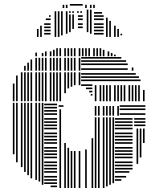

<svg xmlns="http://www.w3.org/2000/svg" viewBox="-20 -936 782 956"><path d="M52 -168H44V-424H52ZM68 -128H60V-424H68ZM92 -104H84V-424H92ZM108 -80H100V-424H108ZM124 -64H116V-424H124ZM140 -48H132V-424H140ZM164 -40H156V-424H164ZM180 -32H172V-424H180ZM196 -16H188V-424H196ZM264 -4H232V-12H264ZM264 -20H200V-28H264ZM264 -36H200V-44H264ZM264 -52H200V-60H264ZM264 -76H200V-84H264ZM264 -92H200V-100H264ZM264 -108H200V-116H264ZM264 -124H200V-132H264ZM264 -148H200V-156H264ZM264 -164H200V-172H264ZM264 -180H200V-188H264ZM264 -196H200V-204H264ZM264 -220H200V-228H264ZM264 -236H200V-244H264ZM264 -252H200V-260H264ZM264 -268H200V-276H264ZM264 -292H200V-300H264ZM264 -308H200V-316H264ZM264 -324H200V-332H264ZM264 -340H200V-348H264ZM264 -364H200V-372H264ZM264 -380H200V-388H264ZM264 -396H200V-404H264ZM264 -412H200V-420H264ZM284 0H276V-392H284ZM308 0H300V-224H308ZM324 0H316V-200H324ZM340 0H332V-184H340ZM356 0H348V-184H356ZM380 0H372V-184H380ZM296 -404H272V-412H296ZM412 0H404V-192H412ZM444 0H436V-248H444ZM460 0H452V-352H460ZM476 0H468V-352H476ZM500 0H492V-352H500ZM516 -8H508V-352H516ZM532 -16H524V-352H532ZM548 -24H540V-352H548ZM584 -36H552V-44H584ZM608 -52H552V-60H608ZM624 -76H552V-84H624ZM640 -92H552V-100H640ZM640 -108H552V-116H640ZM640 -124H552V-132H640ZM640 -148H552V-156H640ZM640 -164H552V-172H640ZM640 -180H552V-188H640ZM640 -196H552V-204H640ZM640 -220H552V-228H640ZM640 -236H552V-244H640ZM640 -252H552V-260H640ZM640 -268H552V-276H640ZM640 -292H552V-300H640ZM640 -308H552V-316H640ZM640 -324H552V-332H640ZM640 -340H552V-348H640ZM668 -120H660V-296H668ZM684 -152H676V-296H684ZM700 -224H692V-296H700ZM704 -308H648V-316H704ZM704 -324H648V-332H704ZM704 -340H648V-348H704ZM460 -360H452V-408H460ZM476 -360H468V-408H476ZM500 -360H492V-408H500ZM516 -360H508V-408H516ZM532 -360H524V-408H532ZM548 -360H540V-408H548ZM572 -360H564V-408H572ZM704 -364H576V-372H704ZM704 -388H576V-396H704ZM704 -404H576V-412H704ZM52 -432H44V-520H52ZM68 -432H60V-560H68ZM92 -432H84V-576H92ZM108 -432H100V-576H108ZM124 -432H116V-576H124ZM140 -432H132V-576H140ZM164 -432H156V-576H164ZM180 -432H172V-576H180ZM196 -432H188V-576H196ZM212 -432H204V-576H212ZM236 -432H228V-576H236ZM252 -432H244V-576H252ZM268 -432H260V-576H268ZM284 -432H276V-576H284ZM308 -472H300V-576H308ZM324 -496H316V-576H324ZM340 -504H332V-576H340ZM356 -512H348V-576H356ZM380 -512H372V-576H380ZM440 -460H432V-468H440ZM440 -476H424V-484H440ZM440 -492H408V-500H440ZM440 -508H384V-516H440ZM440 -532H384V-540H440ZM440 -548H384V-556H440ZM440 -564H384V-572H440ZM460 -432H452V-512H460ZM484 -432H476V-512H484ZM500 -432H492V-512H500ZM516 -432H508V-512H516ZM532 -432H524V-512H532ZM556 -432H548V-512H556ZM572 -432H564V-512H572ZM588 -432H580V-512H588ZM604 -432H596V-512H604ZM628 -432H620V-512H628ZM644 -432H636V-512H644ZM660 -432H652V-512H660ZM676 -432H668V-512H676ZM700 -432H692V-488H700ZM680 -532H440V-540H680ZM672 -548H440V-556H672ZM656 -564H440V-572H656ZM108 -584H100V-608H108ZM124 -584H116V-624H124ZM140 -584H132V-640H140ZM164 -584H156V-648H164ZM180 -584H172V-648H180ZM196 -584H188V-648H196ZM212 -584H204V-648H212ZM236 -584H228V-648H236ZM252 -584H244V-648H252ZM268 -584H260V-648H268ZM284 -584H276V-648H284ZM308 -584H300V-648H308ZM324 -584H316V-648H324ZM340 -584H332V-648H340ZM356 -584H348V-648H356ZM380 -584H372V-648H380ZM616 -588H384V-596H616ZM616 -612H384V-620H616ZM608 -628H384V-636H608ZM584 -644H384V-652H584ZM644 -584H636V-600H644ZM164 -656H156V-674H164ZM196 -656H188V-672H196ZM212 -656H204V-680H212ZM236 -656H228V-680H236ZM252 -656H244V-688H252ZM268 -656H260V-696H268ZM284 -656H276V-696H284ZM308 -656H300V-696H308ZM324 -656H316V-696H324ZM340 -656H332V-696H340ZM356 -656H348V-696H356ZM380 -656H372V-696H380ZM396 -656H388V-696H396ZM412 -656H404V-696H412ZM428 -656H420V-696H428ZM452 -656H444V-696H452ZM468 -656H460V-696H468ZM484 -656H476V-696H484ZM500 -656H492V-688H500ZM524 -656H516V-680H524ZM540 -656H532V-672H540ZM556 -656H548V-664H556ZM172 -752H164V-792H172ZM188 -752H180V-808H188ZM232 -764H200V-772H232ZM232 -780H200V-788H232ZM232 -796H200V-804H232ZM232 -812H200V-820H232ZM232 -836H208V-844H232ZM232 -852H224V-860H232ZM260 -752H252V-880H260ZM276 -752H268V-880H276ZM292 -760H284V-880H292ZM316 -768H308V-880H316ZM332 -776H324V-864H332ZM348 -792H340V-864H348ZM392 -796H368V-804H392ZM392 -812H368V-820H392ZM392 -836H368V-844H392ZM392 -852H368V-860H392ZM332 -872H324V-880H332ZM348 -872H340V-880H348ZM372 -872H364V-880H372ZM388 -872H380V-880H388ZM420 -776H412V-888H420ZM436 -768H428V-888H436ZM496 -764H448V-772H496ZM496 -780H448V-788H496ZM496 -796H448V-804H496ZM496 -812H448V-820H496ZM496 -836H448V-844H496ZM496 -852H448V-860H496ZM488 -868H448V-876H488ZM516 -752H508V-848H516ZM532 -752H524V-832H532ZM556 -752H548V-808H556ZM572 -752H564V-792H572ZM588 -760H580V-768H588ZM300 -896H292V-912H300ZM316 -896H308V-912H316ZM392 -908H328V-916H392ZM412 -896H404V-912H412ZM436 -896H428V-912H436ZM452 -896H444V-912H452Z"/></svg>

Font: Rubik Lines
Style: Regular
Weight: 400
Designer: Hubert and Fischer, NaN
Foundry: Hubert and Fischer, NaN
Version: Version 2.201